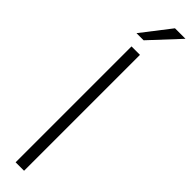

<svg xmlns="http://www.w3.org/2000/svg" viewBox="-313 -853 820 820"><g transform="rotate(45 97.0 -443.0)"><path d="M194.5 -886 72.5 -755H29.5L131 -886ZM54.5 -700H105.5V0H54.5Z"/></g></svg>

Font: Overused Grotesk Light
Style: Regular
Weight: 300
Version: Version 0.004